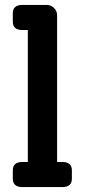

<svg xmlns="http://www.w3.org/2000/svg" viewBox="-20 -760 344 780"><path d="M71 0Q32 0 32 -34V-68Q32 -102 71 -102H93V-638H71Q32 -638 32 -672V-706Q32 -740 71 -740H169Q187 -740 199.5 -727.5Q212 -715 212 -698V-102H233Q272 -102 272 -68V-34Q272 0 233 0Z"/></svg>

Font: Solway Medium
Style: Regular
Weight: 500
Designer: Mariya V. Pigoulevskaya
Foundry: The Northern Block Ltd.
Version: Version 1.000;hotconv 1.0.109;makeotfexe 2.5.65596